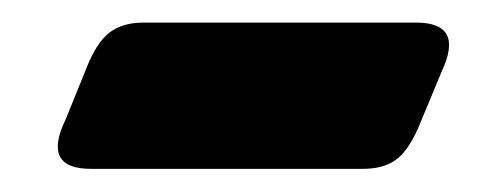

<svg xmlns="http://www.w3.org/2000/svg" viewBox="-20 -360 433 170"><path d="M348.5 -340Q391.5 -340 371 -296.5L350 -246Q340.5 -225 329.5 -217.8Q318.5 -210.5 301.5 -210.5H60.5Q17 -210.5 38 -254L58.5 -304.5Q67.5 -325 78.8 -332.5Q90 -340 107 -340Z"/></svg>

Font: Fraunces 9pt S050 Black
Style: Italic
Weight: 900
Italic angle: -16°
Version: Version 1.000; ttfautohint (v1.8.3)